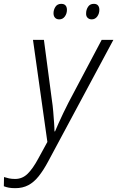

<svg xmlns="http://www.w3.org/2000/svg" viewBox="-120 -740 611 1001"><path d="M-40 241Q-60 241 -73.5 238.5Q-87 236 -100 231L-99 183Q-87 187 -73 190Q-59 193 -41 193Q-4 193 23.5 166.5Q51 140 80 86L127 0L52 -532H109L150 -222Q155 -190 157.5 -158.5Q160 -127 162 -100Q164 -73 164 -55H167Q173 -70 184.5 -95.5Q196 -121 210 -150.5Q224 -180 237 -205L410 -532H471L131 102Q107 147 82 178.5Q57 210 27.5 225.5Q-2 241 -40 241ZM358 -639Q345 -639 336.5 -647.5Q328 -656 329 -671Q329 -689 339 -704.5Q349 -720 369 -720Q384 -720 391 -711.5Q398 -703 398 -689Q398 -669 387 -654Q376 -639 358 -639ZM189 -639Q175 -639 167 -647.5Q159 -656 159 -671Q159 -689 169 -704.5Q179 -720 200 -720Q210 -720 216.5 -716Q223 -712 226 -705Q229 -698 229 -689Q229 -669 218 -654Q207 -639 189 -639Z"/></svg>

Font: Noto Sans Display Light
Style: Italic
Weight: 300
Italic angle: -12°
Designer: Monotype Design Team
Foundry: Monotype Imaging Inc.
Version: Version 2.003